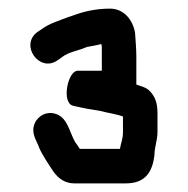

<svg xmlns="http://www.w3.org/2000/svg" viewBox="-20 -699 435 445"><path d="M258 -354H165C162 -359 158 -364 154 -370C141 -393 137 -424 112 -434C87 -444 66 -428 60 -412C51 -389 66 -372 71 -356C78 -340 94 -316 104 -301C117 -283 133 -274 152 -274H272C317 -274 334 -301 338 -341C338 -357 345 -375 345 -392V-436C345 -460 340 -474 328 -487C319 -497 309 -498 296 -503V-569C296 -584 294 -609 293 -623C288 -653 267 -679 235 -679C204 -679 176 -673 152 -664L137 -659C114 -650 95 -645 76 -631L67 -625C25 -595 71 -530 113 -559L123 -566C139 -579 161 -581 181 -590C191 -592 204 -594 215 -597C215 -596 215 -594 216 -591V-535H160C137 -535 122 -461 149 -454C158 -452 184 -446 194 -445L212 -442C230 -437 249 -435 265 -429V-392C265 -377 260 -367 258 -354Z"/></svg>

Font: Electronic
Style: ExBd
Weight: 800
Version: Version 1.011